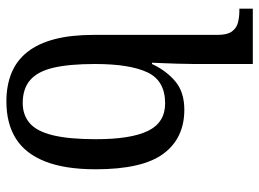

<svg xmlns="http://www.w3.org/2000/svg" viewBox="-125 -675 810 600"><g transform="rotate(90 280.0 -375.0)"><path d="M297 10Q247 10 208 -6Q169 -22 142.5 -55.5Q116 -89 102.5 -140.5Q89 -192 89 -263V-650Q89 -680 78.5 -694.5Q68 -709 51 -713.5Q34 -718 14 -718H7V-760H180V-576Q180 -554 179 -523Q178 -492 177 -469Q176 -446 176 -445H180Q201 -490 234.5 -518Q268 -546 323 -546Q412 -546 460.5 -480.5Q509 -415 509 -269Q509 -173 484.5 -111Q460 -49 413 -19.5Q366 10 297 10ZM302 -41Q339 -41 364.5 -62.5Q390 -84 402.5 -134.5Q415 -185 415 -270Q415 -379 389 -432.5Q363 -486 303 -486Q232 -486 206 -430.5Q180 -375 180 -267Q180 -187 191.5 -137.5Q203 -88 230 -64.5Q257 -41 302 -41Z"/></g></svg>

Font: Noto Serif SemiCondensed
Style: Regular
Weight: 400
Width: 4
Designer: Monotype Design Team
Foundry: Monotype Imaging Inc.
Version: Version 2.013